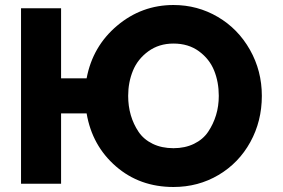

<svg xmlns="http://www.w3.org/2000/svg" viewBox="-20 -738 1130 767"><path d="M224 -285V-4H64V-705H224V-425H326Q350 -553 448 -635.5Q546 -718 673 -718Q769 -718 850 -670.5Q931 -623 978.5 -539Q1026 -455 1026 -355Q1026 -254 980 -170.5Q934 -87 853 -39Q772 9 673 9Q538 9 443 -73.5Q348 -156 326 -285ZM492 -355Q492 -314 502.5 -278Q513 -242 533.5 -211.5Q554 -181 590 -163.5Q626 -146 673 -146Q719 -146 755 -163.5Q791 -181 811.5 -211.5Q832 -242 843 -278Q854 -314 854 -355Q854 -410 835.5 -456Q817 -502 775 -533Q733 -564 673 -564Q615 -564 572.5 -533Q530 -502 511 -455.5Q492 -409 492 -355Z"/></svg>

Font: Hussar
Style: BoldWeb
Weight: 700
Foundry: Cannot Into Space Fonts
Version: Version 2.00